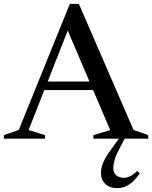

<svg xmlns="http://www.w3.org/2000/svg" viewBox="-29 -713 782 987"><path d="M172.5 -250V-294H512V-250ZM657.5 -45 733 -18.5V0H451V-18.5L537.5 -44L306 -587L332 -588.5L118 -44.5L202.5 -18.5V0H-9V-18.5L67.5 -45L330 -693H376.5ZM587.5 46.5Q568 82 560.8 106.5Q553.5 131 553.5 150Q553.5 174.5 568.2 187.8Q583 201 607.5 201Q622 201 638.2 194Q654.5 187 677 165.5L689.5 179.5Q668.5 207.5 650 223.8Q631.5 240 613 247Q594.5 254 573.5 254Q534.5 254 512.2 232.2Q490 210.5 490 175.5Q490 159.5 494.2 142.8Q498.5 126 510.5 103.8Q522.5 81.5 545.5 50.5L602.5 -28.5H626.5Z"/></svg>

Font: Newsreader 36pt Medium
Style: Regular
Weight: 500
Designer: Hugues Gentile
Foundry: Production Type
Version: Version 1.003